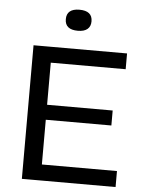

<svg xmlns="http://www.w3.org/2000/svg" viewBox="-58 -900 704 945"><g transform="rotate(5 294.0 -427.0)"><path d="M86 0V-660H178V0ZM133 0V-79H549V0ZM133 -300V-374H502V-300ZM133 -582V-660H548V-582ZM297 -750Q265 -750 249 -763Q233 -776 233 -802Q233 -828 249 -841Q265 -854 296 -854Q328 -854 344 -841Q360 -828 360 -802Q360 -777 344 -763.5Q328 -750 297 -750Z"/></g></svg>

Font: Bricolage Grotesque 96pt ExtraBold
Style: Regular
Weight: 400
Version: Version 1.001;gftools[0.9.33.dev8+g029e19f]